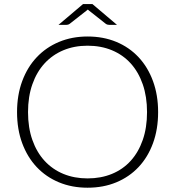

<svg xmlns="http://www.w3.org/2000/svg" viewBox="-20 -890 838 918"><path d="M736 -354Q736 -272 711.5 -205.2Q687 -138.5 642.5 -91.2Q598 -44 536 -18.2Q474 7.5 398.5 7.5Q324 7.5 262 -18.2Q200 -44 155.5 -91.2Q111 -138.5 86.2 -205.2Q61.5 -272 61.5 -354Q61.5 -435.5 86.2 -502.2Q111 -569 155.5 -616.2Q200 -663.5 262 -689.5Q324 -715.5 398.5 -715.5Q474 -715.5 536 -689.8Q598 -664 642.5 -616.5Q687 -569 711.5 -502.2Q736 -435.5 736 -354ZM683 -354Q683 -428 662.5 -487Q642 -546 604.8 -587Q567.5 -628 515 -649.8Q462.5 -671.5 398.5 -671.5Q335.5 -671.5 283.2 -649.8Q231 -628 193.2 -587Q155.5 -546 134.8 -487Q114 -428 114 -354Q114 -279.5 134.8 -220.8Q155.5 -162 193.2 -121Q231 -80 283.2 -58.5Q335.5 -37 398.5 -37Q462.5 -37 515 -58.5Q567.5 -80 604.8 -121Q642 -162 662.5 -220.8Q683 -279.5 683 -354ZM539.5 -771H503Q499 -771 494.2 -772.2Q489.5 -773.5 486 -776L408 -837.5Q404 -840.5 402.5 -842Q401 -843.5 400 -844.5Q399 -843.5 397.2 -842Q395.5 -840.5 391.5 -837.5L313 -776Q309.5 -773.5 305 -772.2Q300.5 -771 296.5 -771H259.5L377 -870.5H422Z"/></svg>

Font: o
Style: Regular
Weight: 300
Designer: Lukasz Dziedzic
Foundry: Lukasz Dziedzic
Version: Version 1.104; Western+Polish opensource; ttfautohint (v1.8.